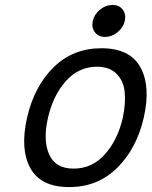

<svg xmlns="http://www.w3.org/2000/svg" viewBox="-20 -736 616 780"><path d="M365.5 -605Q351 -624 357 -651Q363 -678 386.5 -697Q410 -716 437 -716Q464 -716 478.5 -697Q493 -678 487 -651Q481 -624 457.5 -605Q434 -586 407 -586Q380 -586 365.5 -605ZM564 -258Q535 -132 456 -54Q377 24 261 24Q145 24 103 -53.5Q61 -131 90 -258Q119 -385 197.5 -462.5Q276 -540 392 -540Q508 -540 550.5 -462.5Q593 -385 564 -258ZM279 -51Q354 -51 406 -109Q458 -167 479 -258Q491 -316 486.5 -362Q482 -408 453 -436.5Q424 -465 374 -465Q300 -465 248 -407Q196 -349 175 -258Q154 -167 179.5 -109Q205 -51 279 -51Z"/></svg>

Font: Miedinger
Style: Italic
Weight: 400
Italic angle: -13°
Version: Version 001.000